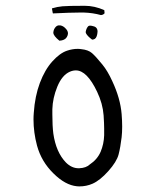

<svg xmlns="http://www.w3.org/2000/svg" viewBox="-20 -628 540 666"><path d="M254.9 18.6Q279.8 18.6 300.8 9.3Q326.7 -2 355.7 -34.4Q384.8 -66.9 391.4 -92.3Q397.9 -117.7 401.9 -151.9Q403.8 -168.5 403.8 -188.7Q403.8 -209 401.9 -232.4Q397.5 -286.6 369.6 -346.2Q353.5 -381.8 335 -404.3Q312 -432.6 299.1 -443.8Q286.1 -455.1 261.7 -457.5Q255.9 -458.5 249.5 -458.5Q231 -458.5 212.4 -452.1Q187.5 -443.8 161.4 -414.8Q135.3 -385.7 118.2 -340.1Q101.1 -294.4 97.2 -236.8Q96.2 -225.6 96.2 -213.9Q96.2 -168.5 108.4 -123Q123.5 -67.4 165.5 -26.4Q206.5 14.2 246.6 18.1Q251 18.6 254.9 18.6ZM252.4 -44.4Q228.5 -44.4 208.5 -64.5Q174.3 -100.1 165 -164.6Q161.6 -191.4 161.6 -231Q161.6 -239.7 161.6 -249Q162.6 -287.6 178.7 -327.1Q195.3 -367.7 222.7 -379.4Q232.9 -383.8 243.2 -383.8Q281.7 -383.8 316.9 -309.6Q336.4 -268.6 339.4 -228Q341.3 -198.7 341.3 -182.6Q341.3 -166.5 341.3 -158.7Q340.3 -128.4 329.1 -101.6Q317.4 -74.7 291.5 -57.6Q278.8 -45.4 254.9 -44.4Q253.4 -44.4 252.4 -44.4ZM165 -514.6Q165 -503.9 186 -486.8Q205.1 -487.8 211.9 -499.5Q215.8 -506.3 215.8 -512.2Q215.8 -521.5 206.5 -530.3Q199.2 -538.1 189 -540Q187 -540 185.3 -540Q183.6 -540 182.1 -539.8Q180.7 -539.6 179.7 -539.1Q176.8 -538.1 173.8 -535.2Q166 -527.3 165 -515.6Q165 -515.1 165 -514.6ZM299.3 -490.7Q299.8 -490.7 301 -490.7Q302.2 -490.7 304.2 -491.2Q314.5 -493.2 317.4 -509.8Q318.4 -515.1 318.4 -518.6Q318.4 -529.3 311 -534.2Q309.1 -535.2 307.1 -536.1Q297.4 -539.1 293 -539.1Q288.6 -539.1 286.1 -537.1Q279.3 -529.8 277.3 -517.6Q277.3 -517.1 277.3 -516.6Q277.3 -511.2 286.6 -501.5Q291.5 -496.6 299.3 -490.7ZM330.1 -575.7Q337.9 -576.2 342.8 -582L341.8 -592.8Q308.1 -607.9 273.9 -607.9Q215.3 -607.9 196.8 -606.2Q178.2 -604.5 160.6 -599.1L160.2 -598.1L163.1 -582.5L164.1 -581.5Q225.1 -584.5 256.8 -584.5Q265.1 -584.5 271 -584.5Q302.2 -583.5 330.1 -575.7Z"/></svg>

Font: Bakudai
Style: ExtraLight
Weight: 200
Version: Version 1.48